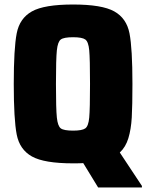

<svg xmlns="http://www.w3.org/2000/svg" viewBox="-20 -716 649 851"><path d="M609 108V115H415L349 7Q335 8 304 8Q176 8 121.5 -22.5Q67 -53 54 -120Q41 -187 41 -344Q41 -501 54 -568Q67 -635 121.5 -665.5Q176 -696 304 -696Q432 -696 486.5 -665.5Q541 -635 554 -568Q567 -501 567 -344Q567 -248 564 -195.5Q561 -143 549 -103.5Q537 -64 511 -40ZM304 -137Q344 -137 358 -147Q372 -157 375.5 -195Q379 -233 379 -344Q379 -455 375.5 -493Q372 -531 358 -541Q344 -551 304 -551Q263 -551 249.5 -541Q236 -531 232 -493Q228 -455 228 -344Q228 -233 232 -195Q236 -157 249.5 -147Q263 -137 304 -137Z"/></svg>

Font: Saira Semi Condensed ExtraBold
Style: Regular
Weight: 800
Width: 4
Designer: Hector Gatti with collaboration of the Omnibus-Type team
Foundry: Omnibus-Type
Version: Version 1.001; ttfautohint (v1.8)